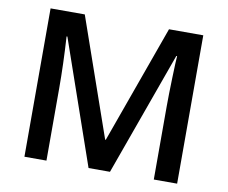

<svg xmlns="http://www.w3.org/2000/svg" viewBox="-78 -812 1079 910"><g transform="rotate(10 461.5 -357.0)"><path d="M402.8 0 195.8 -596.2H191.9Q200.2 -463.4 200.2 -347.2V0H94.2V-713.9H258.8L457 -146H460L664.1 -713.9H829.1V0H716.8V-353Q716.8 -406.2 719.5 -491.7Q722.2 -577.1 724.1 -595.2H720.2L505.9 0Z"/></g></svg>

Font: f4_1792           
Style: Regular
Weight: 600
Foundry: Ascender Corporation
Version: Version 1.10